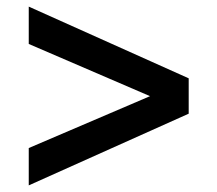

<svg xmlns="http://www.w3.org/2000/svg" viewBox="-20 -636 657 581"><path d="M67 -503 434 -345 67 -188V-75L551 -292V-399L67 -616Z"/></svg>

Font: Geom Medium
Style: Bold
Weight: 500
Version: Version 1.102